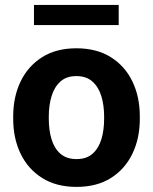

<svg xmlns="http://www.w3.org/2000/svg" viewBox="-20 -729 604 759"><path d="M32.2 -258.8V-269Q32.2 -346.2 61.5 -407Q90.8 -467.8 146.5 -502.9Q202.1 -538.1 281.7 -538.1Q362.3 -538.1 418.2 -502.9Q474.1 -467.8 503.4 -407Q532.7 -346.2 532.7 -269V-258.8Q532.7 -182.1 503.4 -121.3Q474.1 -60.5 418.5 -25.4Q362.8 9.8 282.7 9.8Q202.6 9.8 146.7 -25.4Q90.8 -60.5 61.5 -121.3Q32.2 -182.1 32.2 -258.8ZM172.9 -269V-258.8Q172.9 -214.8 183.6 -179Q194.3 -143.1 218.5 -121.6Q242.7 -100.1 282.7 -100.1Q322.3 -100.1 346.2 -121.6Q370.1 -143.1 380.9 -179Q391.6 -214.8 391.6 -258.8V-269Q391.6 -312 380.9 -348.1Q370.1 -384.3 345.9 -406.2Q321.8 -428.2 281.7 -428.2Q242.2 -428.2 218.3 -406.2Q194.3 -384.3 183.6 -348.1Q172.9 -312 172.9 -269ZM449.2 -709.5V-629.9H114.3V-709.5Z"/></svg>

Font: Vazirmatn FD
Style: Bold
Weight: 700
Designer: Saber Rastikerdar
Foundry: Saber Rastikerdar
Version: Version 33.001